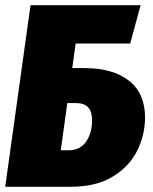

<svg xmlns="http://www.w3.org/2000/svg" viewBox="-20 -716 586 736"><path d="M536 -266Q536 -200 506.5 -139.5Q477 -79 413 -39.5Q349 0 251 0H0L97 -696H519L479 -549H270L257 -455H303Q413 -455 474.5 -406.5Q536 -358 536 -266ZM333 -256Q333 -288 318 -304.5Q303 -321 270 -321H238L213 -140H243Q287 -140 310 -173Q333 -206 333 -256Z"/></svg>

Font: Fira Sans Condensed Black
Style: Italic
Weight: 900
Width: 3
Italic angle: -8°
Designer: Carrois Corporate & Edenspiekermann AG
Foundry: Carrois Corporate GbR & Edenspiekermann AG
Version: Version 4.203